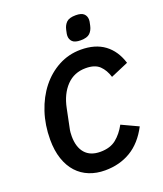

<svg xmlns="http://www.w3.org/2000/svg" viewBox="-164 -1019 969 1138"><g transform="rotate(-20 320.0 -450.0)"><path d="M301 12Q247 12 202 -6Q157 -24 124.5 -59.5Q92 -95 74 -148Q56 -201 56 -270Q56 -362 82.5 -442Q109 -522 156 -581.5Q203 -641 267.5 -675.5Q332 -710 408 -710Q499 -710 557 -667Q615 -624 640 -543L528 -495Q514 -541 485 -569Q456 -597 398 -597Q325 -597 277 -547Q229 -497 212 -412L189 -300Q185 -283 184 -270Q183 -257 183 -246Q183 -177 216 -139Q249 -101 312 -101Q374 -101 412 -131.5Q450 -162 477 -212L582 -163Q535 -73 464 -30.5Q393 12 301 12ZM428 -762Q392 -762 377 -776.5Q362 -791 362 -814Q362 -819 363 -826Q364 -833 368 -850Q374 -878 391.5 -895Q409 -912 450 -912Q486 -912 501 -897.5Q516 -883 516 -860Q516 -855 515 -848Q514 -841 510 -824Q504 -796 486.5 -779Q469 -762 428 -762Z"/></g></svg>

Font: IBM Plex Sans SmBld
Style: Italic
Weight: 600
Italic angle: -11°
Designer: Mike Abbink, Paul van der Laan, Pieter van Rosmalen
Foundry: Bold Monday
Version: Version 3.005